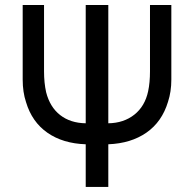

<svg xmlns="http://www.w3.org/2000/svg" viewBox="-20 -740 768 760"><path d="M319.3 0V-168.9Q229 -171.9 167.7 -214.6Q106.4 -257.3 83 -335.9Q69.8 -375.5 69.8 -424.8V-720.2H154.3V-457.5Q154.3 -412.1 162.6 -375Q177.7 -315.9 218.3 -284.4Q258.8 -252.9 319.3 -252V-720.2H408.7V-252Q469.7 -252.9 511.7 -286.1Q553.7 -319.3 566.4 -378.9Q573.7 -413.1 573.7 -457.5V-720.2H658.2V-424.8Q658.2 -377 645 -336.9Q621.1 -257.8 559.8 -215.1Q498.5 -172.4 408.7 -168.9V0Z"/></svg>

Font: Vela Sans Med
Style: Regular
Weight: 500
Designer: Principal design: Mikhail Sharanda - project Manrope.
Design modification: Ravid Balaliev
Foundry: Mikhail Sharanda
Version: Version 1.001